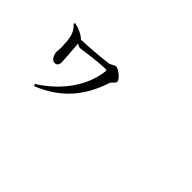

<svg xmlns="http://www.w3.org/2000/svg" viewBox="-16 -1002 1532 1532"><g transform="rotate(45 750.0 -235.5)"><path d="M222.7 -529.3Q304.7 -510.7 346.7 -468.8Q495.1 -474.6 640.6 -492.2Q647.5 -493.2 667 -504.9Q686.5 -516.6 695.3 -516.6Q718.8 -516.6 754.4 -485.8Q790 -455.1 790 -436.5Q790 -425.8 772.9 -410.2Q755.9 -394.5 752.9 -386.7Q699.2 -221.7 600.6 -113.8Q502 -5.9 345.7 57.6L335 42Q472.7 -43.9 559.6 -166Q646.5 -288.1 664.1 -427.7Q665 -443.4 654.3 -443.4Q625 -443.4 501 -430.7Q473.6 -427.7 436.5 -421.9Q399.4 -416 389.6 -416Q373 -416 352.5 -430.7Q365.2 -280.3 366.2 -233.4Q366.2 -188.5 329.1 -188.5Q306.6 -188.5 292 -213.9Q277.3 -239.3 277.3 -261.7Q277.3 -267.6 279.3 -290Q281.2 -312.5 280.3 -327.1Q278.3 -388.7 269.5 -428.7Q258.8 -477.5 214.8 -518.6Z"/></g></svg>

Font: Bpmf Zihi Serif SemiBold
Style: SemiBold
Weight: 600
Foundry: But Ko
Version: Version 1.320